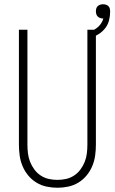

<svg xmlns="http://www.w3.org/2000/svg" viewBox="-20 -875 540 903"><path d="M250 8Q224 8 198.5 2.5Q173 -3 151 -16.5Q129 -30 112.5 -50Q96 -70 86 -94Q76 -118 72.5 -143.5Q69 -169 69 -195V-735H109V-195Q109 -174 111.5 -153.5Q114 -133 121.5 -114Q129 -95 141.5 -78Q154 -61 171.5 -49.5Q189 -38 209 -33.5Q229 -29 250 -29Q271 -29 291 -33.5Q311 -38 328.5 -49.5Q346 -61 358.5 -78Q371 -95 378.5 -114Q386 -133 388.5 -153.5Q391 -174 391 -195V-735H431V-195Q431 -169 427.5 -143.5Q424 -118 414 -94Q404 -70 387.5 -50Q371 -30 349 -16.5Q327 -3 301.5 2.5Q276 8 250 8ZM411 -698 401 -726Q412 -729 422.5 -735Q433 -741 441.5 -748.5Q450 -756 456.5 -766.5Q463 -777 466 -788H464Q457 -788 450.5 -790.5Q444 -793 439.5 -797.5Q435 -802 433 -808.5Q431 -815 431 -822Q431 -829 433 -835.5Q435 -842 440 -846.5Q445 -851 451.5 -853Q458 -855 465 -855Q471 -855 478 -853Q485 -851 490 -846Q495 -841 496.5 -834Q498 -827 498 -820Q498 -800 493 -780Q488 -760 476 -744Q464 -728 447 -716.5Q430 -705 411 -698Z"/></svg>

Font: Iosevka Extralight
Style: Regular
Weight: 200
Monospace: yes
Designer: Belleve Invis
Foundry: Belleve Invis
Version: Version 32.0.1; ttfautohint (v1.8.4)